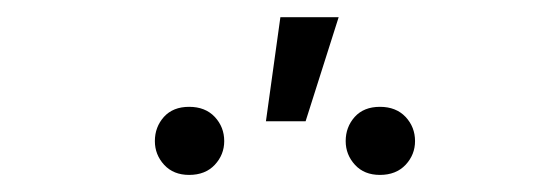

<svg xmlns="http://www.w3.org/2000/svg" viewBox="-20 -846 640 227"><path d="M311.5 -825.7H380.4L341.3 -702.6H294.4ZM163.1 -679.2Q163.1 -695.8 173.8 -707.8Q184.6 -719.7 203.6 -719.7Q222.7 -719.7 233.9 -707.8Q245.1 -695.8 245.1 -679.2Q245.1 -663.1 233.9 -651.1Q222.7 -639.2 203.6 -639.2Q185.1 -639.2 174.1 -651.1Q163.1 -663.1 163.1 -679.2ZM388.7 -679.2Q388.7 -695.8 399.4 -707.8Q410.2 -719.7 429.2 -719.7Q448.2 -719.7 459.5 -707.8Q470.7 -695.8 470.7 -679.2Q470.7 -663.1 459.5 -651.1Q448.2 -639.2 429.2 -639.2Q410.6 -639.2 399.7 -651.1Q388.7 -663.1 388.7 -679.2Z"/></svg>

Font: Roboto Mono Light
Style: Regular
Weight: 300
Designer: Google
Version: Version 2.000985; 2015; ttfautohint (v1.3)